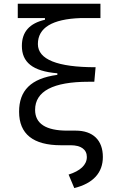

<svg xmlns="http://www.w3.org/2000/svg" viewBox="-20 -752 626 1007"><path d="M299.8 9.8H351.1C404.8 9.8 435.5 32.2 435.5 71.3C435.5 113.3 400.4 144.5 339.8 163.6L369.6 234.4C468.3 210 519.5 154.3 519.5 71.3C519.5 -16.6 467.8 -66.9 377 -66.9H332.5C220.7 -66.9 164.1 -103.5 164.1 -175.8C164.1 -273.4 258.3 -323.2 444.8 -323.2H474.6L481.4 -399.4C280.3 -399.4 178.7 -440.4 178.7 -521C178.7 -606.4 253.9 -651.9 402.3 -657.2H506.8V-732.4H73.2V-657.2H215.8V-648.4C135.3 -629.9 94.7 -585.4 94.7 -511.2C94.7 -426.8 149.4 -378.4 280.8 -367.7V-359.4C140.6 -340.8 80.1 -275.9 80.1 -166C80.1 -49.3 153.8 9.8 299.8 9.8Z"/></svg>

Font: Cascadia Code SemiLight
Style: Regular
Weight: 350
Monospace: yes
Designer: Aaron Bell
Foundry: Saja Typeworks
Version: Version 2404.023